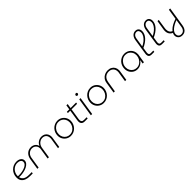

<svg xmlns="http://www.w3.org/2000/svg" viewBox="523 -2778 5030 5030"><g transform="rotate(-45 3037.5 -263.0)"><path d="M331 0Q248 0 186 -24.5Q124 -49 89 -98Q54 -147 54 -222Q54 -286 76 -340Q98 -394 138 -435.5Q178 -477 231.5 -500Q285 -523 348 -523Q403 -523 441.5 -505.5Q480 -488 501.5 -459Q523 -430 523 -392Q523 -342 491 -303.5Q459 -265 406.5 -238.5Q354 -212 290.5 -198Q227 -184 163 -182Q149 -182 135 -183Q121 -184 108 -185Q120 -123 173.5 -83Q227 -43 334 -43H438L432 0ZM104 -223Q115 -222 127.5 -221Q140 -220 152 -221Q214 -222 272 -234Q330 -246 375.5 -267Q421 -288 447.5 -318Q474 -348 474 -386Q474 -428 438 -455Q402 -482 342 -482Q276 -482 221.5 -448Q167 -414 135 -356.5Q103 -299 104 -227Q104 -226 104 -225.5Q104 -225 104 -223Z M602 0 652 -318Q662 -375 691.5 -421.5Q721 -468 769.5 -495.5Q818 -523 881 -523Q916 -523 953.5 -510Q991 -497 1021.5 -467.5Q1052 -438 1064 -386H1065Q1088 -437 1123.5 -467Q1159 -497 1197.5 -510Q1236 -523 1270 -523Q1331 -523 1374 -498Q1417 -473 1439.5 -430Q1462 -387 1462 -332Q1462 -320 1460.5 -307.5Q1459 -295 1457 -282L1413 0H1367L1412 -287Q1414 -297 1414.5 -306.5Q1415 -316 1415 -325Q1415 -398 1376 -440Q1337 -482 1266 -482Q1219 -482 1179 -458.5Q1139 -435 1112.5 -396Q1086 -357 1079 -310L1031 0H984L1030 -295Q1032 -304 1032.5 -312.5Q1033 -321 1033 -329Q1033 -374 1013 -408Q993 -442 958.5 -461.5Q924 -481 879 -481Q832 -481 794 -459Q756 -437 731 -400.5Q706 -364 699 -319L649 0Z M1837 13Q1768 13 1712 -20.5Q1656 -54 1623.5 -110.5Q1591 -167 1591 -237Q1591 -296 1612 -348Q1633 -400 1670.5 -439Q1708 -478 1758 -500Q1808 -522 1865 -522Q1935 -522 1990.5 -488.5Q2046 -455 2079 -398Q2112 -341 2112 -269Q2112 -213 2091 -162Q2070 -111 2033.5 -72Q1997 -33 1947 -10Q1897 13 1837 13ZM1839 -29Q1907 -29 1957 -63Q2007 -97 2035.5 -152Q2064 -207 2064 -269Q2064 -329 2037.5 -377Q2011 -425 1965.5 -452.5Q1920 -480 1863 -480Q1800 -480 1749 -447.5Q1698 -415 1668.5 -360.5Q1639 -306 1639 -240Q1639 -181 1665 -133Q1691 -85 1736.5 -57Q1782 -29 1839 -29Z M2361 0Q2298 0 2268 -31.5Q2238 -63 2238 -117Q2238 -135 2241 -155L2316 -638H2364L2289 -159Q2286 -141 2286 -125Q2286 -87 2305.5 -64.5Q2325 -42 2371 -42H2472L2466 0ZM2200 -468 2207 -510H2549L2542 -468Z M2585 0 2665 -510H2713L2633 0ZM2708 -612Q2692 -612 2681.5 -622.5Q2671 -633 2671 -649Q2671 -659 2676.5 -667.5Q2682 -676 2692 -682Q2702 -688 2713 -688Q2728 -688 2738.5 -678Q2749 -668 2749 -653Q2749 -640 2742.5 -631Q2736 -622 2726.5 -617Q2717 -612 2708 -612Z M3055 13Q2986 13 2930 -20.5Q2874 -54 2841.5 -110.5Q2809 -167 2809 -237Q2809 -296 2830 -348Q2851 -400 2888.5 -439Q2926 -478 2976 -500Q3026 -522 3083 -522Q3153 -522 3208.5 -488.5Q3264 -455 3297 -398Q3330 -341 3330 -269Q3330 -213 3309 -162Q3288 -111 3251.5 -72Q3215 -33 3165 -10Q3115 13 3055 13ZM3057 -29Q3125 -29 3175 -63Q3225 -97 3253.5 -152Q3282 -207 3282 -269Q3282 -329 3255.5 -377Q3229 -425 3183.5 -452.5Q3138 -480 3081 -480Q3018 -480 2967 -447.5Q2916 -415 2886.5 -360.5Q2857 -306 2857 -240Q2857 -181 2883 -133Q2909 -85 2954.5 -57Q3000 -29 3057 -29Z M3427 0 3475 -305Q3486 -378 3523 -426Q3560 -474 3613 -498.5Q3666 -523 3725 -523Q3792 -523 3841.5 -496Q3891 -469 3917.5 -422Q3944 -375 3944 -315Q3944 -305 3943.5 -294.5Q3943 -284 3941 -273L3898 0H3850L3893 -274Q3895 -284 3895.5 -293Q3896 -302 3896 -311Q3896 -386 3849.5 -433.5Q3803 -481 3721 -481Q3677 -481 3635 -462Q3593 -443 3563 -402.5Q3533 -362 3523 -300L3474 0Z M4307 13Q4239 13 4185 -20Q4131 -53 4099.5 -109.5Q4068 -166 4068 -235Q4068 -297 4089 -349Q4110 -401 4148 -440Q4186 -479 4235.5 -501Q4285 -523 4343 -523Q4396 -523 4442 -504Q4488 -485 4522.5 -450Q4557 -415 4575.5 -366.5Q4594 -318 4591 -259Q4591 -246 4589 -233.5Q4587 -221 4584 -209L4551 0H4503L4521 -108H4520Q4484 -53 4429.5 -20Q4375 13 4307 13ZM4317 -28Q4379 -28 4428.5 -59Q4478 -90 4509 -142.5Q4540 -195 4544 -259Q4547 -323 4521 -373.5Q4495 -424 4448.5 -453Q4402 -482 4342 -482Q4280 -482 4229 -449.5Q4178 -417 4147 -362Q4116 -307 4116 -238Q4116 -179 4142.5 -131Q4169 -83 4214 -55.5Q4259 -28 4317 -28Z M4832 0Q4783 0 4758 -26.5Q4733 -53 4733 -101Q4733 -110 4734.5 -120Q4736 -130 4737 -140L4803 -568Q4809 -608 4824 -640.5Q4839 -673 4860.5 -695.5Q4882 -718 4910 -730Q4938 -742 4971 -742Q5014 -742 5041.5 -724.5Q5069 -707 5083 -677Q5097 -647 5097 -610Q5097 -561 5077 -513.5Q5057 -466 5018 -422Q4979 -378 4922 -339Q4865 -300 4793 -269L4791 -314Q4868 -346 4926.5 -393Q4985 -440 5018 -494.5Q5051 -549 5051 -601Q5051 -646 5031.5 -673Q5012 -700 4967 -700Q4926 -700 4893 -667.5Q4860 -635 4851 -569L4786 -149Q4784 -137 4783 -126.5Q4782 -116 4782 -106Q4782 -74 4796.5 -58Q4811 -42 4846 -42H4942L4935 0Z M5217 0Q5168 0 5143 -26.5Q5118 -53 5118 -101Q5118 -110 5119.5 -120Q5121 -130 5122 -140L5188 -568Q5194 -608 5209 -640.5Q5224 -673 5245.5 -695.5Q5267 -718 5295 -730Q5323 -742 5356 -742Q5399 -742 5426.5 -724.5Q5454 -707 5468 -677Q5482 -647 5482 -610Q5482 -561 5462 -513.5Q5442 -466 5403 -422Q5364 -378 5307 -339Q5250 -300 5178 -269L5176 -314Q5253 -346 5311.5 -393Q5370 -440 5403 -494.5Q5436 -549 5436 -601Q5436 -646 5416.5 -673Q5397 -700 5352 -700Q5311 -700 5278 -667.5Q5245 -635 5236 -569L5171 -149Q5169 -137 5168 -126.5Q5167 -116 5167 -106Q5167 -74 5181.5 -58Q5196 -42 5231 -42H5327L5320 0Z M5765 216Q5714 216 5680 196Q5646 176 5628.5 143Q5611 110 5611 75Q5611 41 5628.5 1.5Q5646 -38 5685 -78Q5724 -118 5789 -155Q5854 -192 5949 -223L5938 -180Q5807 -132 5732 -66.5Q5657 -1 5657 70Q5657 115 5685 145Q5713 175 5765 175Q5821 175 5856 137.5Q5891 100 5900 38L5986 -510H6034L5949 31Q5940 89 5916 130.5Q5892 172 5854 194Q5816 216 5765 216ZM5643 -3Q5584 -23 5550.5 -72Q5517 -121 5517 -189Q5517 -200 5518 -214Q5519 -228 5520 -238L5564 -510H5610L5569 -240Q5568 -230 5567 -217.5Q5566 -205 5566 -196Q5566 -138 5592.5 -98Q5619 -58 5667 -42Z"/></g></svg>

Font: MuseoModerno Thin ExtraLight
Style: Italic
Weight: 250
Italic angle: -9°
Version: Version 1.003